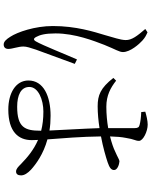

<svg xmlns="http://www.w3.org/2000/svg" viewBox="90 -877 820 1040"><g transform="rotate(90 500.0 -357.0)"><path d="M137 -734C174 -691 198 -661 197 -627C196 -597 183 -563 170 -515C152 -455 121 -359 121 -233C121 -136 154 -41 179 -3C192 18 205 33 221 33C237 33 245 23 245 8C245 -15 232 -45 232 -74C232 -91 239 -112 249 -142C262 -179 307 -300 326 -352L302 -364C279 -313 224 -174 204 -141C196 -127 188 -129 181 -141C169 -163 161 -191 161 -248C161 -354 202 -457 223 -512C248 -574 262 -593 262 -613C262 -653 218 -702 200 -718C183 -733 175 -737 155 -746ZM688 -170V-165C688 -82 670 -40 558 -40C496 -40 451 -60 451 -106C451 -155 521 -182 584 -182C623 -182 657 -178 688 -170ZM587 -712C615 -711 639 -708 657 -703C670 -700 674 -693 674 -675V-533C639 -527 599 -523 558 -523C497 -523 455 -546 417 -576L402 -561C457 -491 496 -476 556 -476C594 -476 635 -480 674 -486C677 -395 684 -286 687 -215C662 -219 636 -221 607 -221C501 -221 416 -183 416 -101C416 -32 485 8 573 8C694 8 739 -47 739 -119L738 -153C791 -130 831 -97 869 -60C884 -45 895 -34 909 -34C923 -34 930 -44 930 -61C930 -79 918 -97 899 -115C869 -142 815 -182 735 -204C729 -283 720 -390 719 -494C778 -505 829 -520 859 -530C888 -540 901 -549 901 -565C901 -583 871 -593 854 -594C845 -594 834 -585 799 -570C783 -562 755 -552 719 -543C720 -576 722 -605 727 -629C734 -675 743 -680 743 -700C743 -722 692 -747 655 -747C634 -747 605 -740 585 -734Z"/></g></svg>

Font: Noto Serif JP Light
Style: Regular
Weight: 300
Designer: Ryoko NISHIZUKA 西塚涼子 (kana & ideographs); Frank Grießhammer (Latin, Greek & Cyrillic); Wenlong ZHANG 张文龙 (bopomofo); San
Foundry: Adobe
Version: Version 2.001;hotconv 1.1.0;makeotfexe 2.6.0